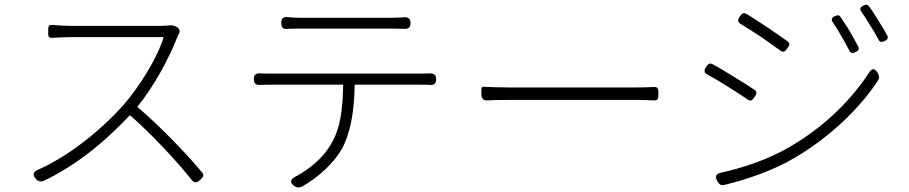

<svg xmlns="http://www.w3.org/2000/svg" viewBox="-20 -788 3940 832"><path d="M364 -125C429 -175 489 -232 543 -289C639 -205 744 -92 811 -8C823 7 833 4 848 -9C861 -21 866 -29 854 -43C786 -124 675 -240 575 -325C646 -412 712 -534 747 -624C749 -629 752 -636 756 -643C761 -652 759 -661 751 -667L749 -669C738 -677 724 -680 715 -678C705 -677 691 -676 675 -676C643 -676 309 -676 278 -676C258 -676 227 -678 207 -680C188 -681 189 -671 189 -652C189 -633 187 -623 206 -624C226 -625 257 -627 278 -627C308 -627 658 -627 689 -627C663 -539 584 -412 516 -334C464 -276 402 -218 333 -166C275 -122 211 -82 144 -52C123 -43 120 -29 136 -12C146 -1 158 1 171 -5C240 -38 304 -79 364 -125Z M1478 -664C1564 -664 1650 -664 1676 -664C1692 -664 1712 -664 1731 -663C1750 -662 1759 -669 1759 -688C1759 -707 1749 -715 1730 -713C1711 -712 1692 -711 1676 -711C1650 -711 1564 -711 1477 -711C1391 -711 1304 -711 1277 -711C1258 -711 1242 -712 1226 -714C1207 -715 1199 -708 1199 -689C1199 -670 1205 -661 1224 -663C1240 -664 1258 -664 1279 -664C1305 -664 1391 -664 1478 -664ZM1659 -421H1801C1814 -421 1830 -421 1844 -420C1862 -419 1870 -427 1870 -445C1870 -463 1860 -471 1842 -470C1828 -469 1814 -469 1801 -469C1752 -469 1213 -469 1159 -469C1139 -469 1122 -469 1106 -470C1088 -471 1080 -463 1080 -445C1080 -427 1088 -419 1106 -420C1123 -421 1140 -421 1159 -421H1313H1467C1465 -323 1458 -234 1413 -161C1381 -106 1325 -57 1261 -23C1238 -12 1234 3 1255 18C1266 26 1278 26 1290 20C1363 -22 1428 -84 1461 -142C1502 -218 1515 -313 1517 -421Z M2456 -355C2578 -355 2702 -355 2734 -355C2765 -355 2792 -354 2812 -353C2833 -352 2833 -361 2833 -382C2833 -403 2832 -413 2811 -411C2793 -410 2768 -409 2733 -409C2670 -409 2236 -409 2190 -409C2138 -409 2099 -411 2074 -412C2070 -413 2066 -409 2066 -401V-382V-379C2066 -362 2076 -353 2085 -353C2112 -354 2148 -355 2190 -355C2214 -355 2334 -355 2456 -355Z M3625 -633C3638 -611 3650 -589 3660 -570C3666 -557 3674 -556 3687 -562C3700 -568 3705 -575 3698 -588C3687 -609 3674 -632 3661 -655C3647 -677 3633 -699 3622 -715C3615 -724 3608 -723 3598 -718C3584 -712 3580 -703 3589 -691C3601 -674 3613 -654 3625 -633ZM3785 -701C3771 -724 3757 -746 3745 -761C3738 -770 3732 -769 3722 -764C3708 -758 3704 -749 3713 -737C3725 -720 3737 -700 3750 -679C3764 -658 3776 -637 3786 -618C3792 -605 3800 -604 3813 -610C3826 -616 3831 -623 3824 -636C3813 -656 3799 -679 3785 -701ZM3278 -628C3308 -607 3338 -586 3360 -570C3374 -559 3382 -564 3392 -579C3402 -593 3405 -600 3391 -610C3371 -625 3340 -646 3309 -667C3276 -689 3242 -711 3216 -727C3202 -735 3195 -730 3186 -717C3176 -702 3175 -693 3190 -684C3215 -669 3246 -649 3278 -628ZM3637 -265C3695 -320 3745 -379 3784 -438C3791 -449 3791 -459 3784 -471C3771 -493 3758 -494 3745 -472C3708 -415 3663 -361 3611 -310C3550 -250 3479 -196 3398 -149C3313 -100 3204 -61 3105 -40C3082 -35 3077 -23 3089 -2C3097 12 3105 17 3120 13C3212 -9 3334 -50 3425 -105C3503 -151 3575 -206 3637 -265ZM3164 -453C3131 -473 3096 -495 3069 -509C3055 -517 3048 -511 3040 -498C3030 -483 3030 -473 3046 -465C3071 -451 3104 -432 3135 -412C3166 -393 3196 -373 3218 -358C3233 -347 3240 -353 3250 -368C3259 -382 3262 -389 3249 -399C3229 -413 3197 -433 3164 -453Z"/></svg>

Font: GenSenRounded2 TW L
Style: Regular
Weight: 300
Version: Version 2.100;PS 2.1;hotconv 16.6.51;makeotf.lib2.5.65220 DE